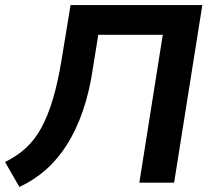

<svg xmlns="http://www.w3.org/2000/svg" viewBox="-27 -725 853 762"><path d="M50 17 -7 -82Q40 -105 75.5 -137.5Q111 -170 137 -217.5Q163 -265 183 -332Q203 -399 218 -491L253 -705H776L664 0H526L619 -587H363L342 -456Q328 -360 301.5 -284Q275 -208 238.5 -150.5Q202 -93 155 -51.5Q108 -10 50 17Z"/></svg>

Font: Nunito Sans 6pt
Style: Bold Italic
Weight: 700
Italic angle: -9°
Version: Version 3.101;gftools[0.9.27]